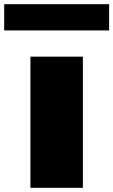

<svg xmlns="http://www.w3.org/2000/svg" viewBox="-20 -895 540 915"><path d="M0 -750V-875H500V-750ZM125 0V-625H375V0Z"/></svg>

Font: Silkscreen
Style: Bold
Weight: 700
Designer: Jason Kottke
Foundry: Jason Kottke
Version: Version 1.001; ttfautohint (v1.8.4.7-5d5b)